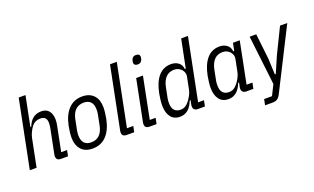

<svg xmlns="http://www.w3.org/2000/svg" viewBox="-95 -1255 3218 1970"><g transform="rotate(-20 1514.0 -270.0)"><path d="M177 -740H251L186 -415H196Q218 -473 255.5 -500.5Q293 -528 344 -528Q399 -528 427.5 -493Q456 -458 456 -394Q456 -378 453.5 -360Q451 -342 446 -320L395 -64H459L446 0H368Q319 0 319 -47Q319 -55 320 -62Q321 -69 323 -77L372 -322Q380 -360 380 -388Q380 -428 361.5 -445Q343 -462 311 -462Q254 -462 220 -421Q199 -395 183.5 -361.5Q168 -328 163 -300L103 0H29Z M714 12Q630 12 587.5 -37.5Q545 -87 545 -167Q545 -193 549 -227Q553 -261 559 -291Q582 -405 641 -466.5Q700 -528 791 -528Q833 -528 864.5 -515Q896 -502 917.5 -478.5Q939 -455 949.5 -422Q960 -389 960 -349Q960 -323 956 -289Q952 -255 946 -225Q923 -111 864 -49.5Q805 12 714 12ZM720 -53Q777 -53 811.5 -87Q846 -121 859 -187L882 -303Q884 -315 885 -327Q886 -339 886 -348Q886 -408 859.5 -435.5Q833 -463 785 -463Q728 -463 693.5 -429Q659 -395 646 -329L623 -213Q621 -201 620 -189Q619 -177 619 -168Q619 -108 645.5 -80.5Q672 -53 720 -53Z M1087 0Q1037 0 1037 -45Q1037 -53 1038 -60Q1039 -67 1041 -75L1174 -740H1248L1113 -64H1182L1169 0Z M1441 -641Q1423 -641 1412 -649.5Q1401 -658 1401 -676Q1401 -685 1405 -700Q1410 -717 1422 -728Q1434 -739 1457 -739Q1475 -739 1486 -730.5Q1497 -722 1497 -704Q1497 -695 1493 -680Q1488 -663 1476 -652Q1464 -641 1441 -641ZM1336 0Q1286 0 1286 -45Q1286 -53 1287 -60Q1288 -67 1290 -75L1378 -516H1452L1362 -64H1426L1413 0Z M1865 0Q1841 0 1827.5 -12Q1814 -24 1814 -47Q1814 -55 1815 -62Q1816 -69 1818 -77L1825 -111H1815Q1769 12 1667 12Q1600 12 1566 -35Q1532 -82 1532 -158Q1532 -185 1536 -220Q1540 -255 1546 -287Q1569 -404 1623 -466Q1677 -528 1762 -528Q1807 -528 1840.5 -504Q1874 -480 1879 -432H1889L1951 -740H2025L1890 -64H1954L1941 0ZM1696 -54Q1725 -54 1747 -66.5Q1769 -79 1789 -104Q1809 -129 1825 -159.5Q1841 -190 1846 -216L1874 -356Q1877 -373 1871.5 -392Q1866 -411 1853 -426.5Q1840 -442 1819.5 -452.5Q1799 -463 1773 -463Q1716 -463 1681.5 -427.5Q1647 -392 1633 -325L1610 -209Q1607 -195 1606.5 -182Q1606 -169 1606 -159Q1606 -104 1630 -79Q1654 -54 1696 -54Z M2394 0Q2370 0 2356.5 -12Q2343 -24 2343 -47Q2343 -55 2344 -62Q2345 -69 2347 -77L2354 -111H2344Q2298 12 2196 12Q2129 12 2095 -35Q2061 -82 2061 -158Q2061 -185 2065 -220Q2069 -255 2075 -287Q2098 -404 2152 -466Q2206 -528 2291 -528Q2336 -528 2369.5 -504Q2403 -480 2408 -432H2418L2435 -516H2509L2419 -64H2483L2470 0ZM2225 -54Q2254 -54 2276 -66.5Q2298 -79 2318 -104Q2338 -129 2354 -159.5Q2370 -190 2375 -216L2403 -356Q2406 -373 2400.5 -392Q2395 -411 2382 -426.5Q2369 -442 2348.5 -452.5Q2328 -463 2302 -463Q2245 -463 2210.5 -427.5Q2176 -392 2162 -325L2139 -209Q2136 -195 2135.5 -182Q2135 -169 2135 -159Q2135 -104 2159 -79Q2183 -54 2225 -54Z M2949 -516H3028L2695 143Q2678 175 2658.5 187.5Q2639 200 2607 200H2525L2538 136H2624L2680 23L2617 -516H2689L2720 -242L2728 -64H2738L2815 -242Z"/></g></svg>

Font: IBM Plex Sans Cond
Style: Italic
Weight: 400
Width: 3
Italic angle: -11°
Designer: Mike Abbink, Paul van der Laan, Pieter van Rosmalen
Foundry: Bold Monday
Version: Version 1.3